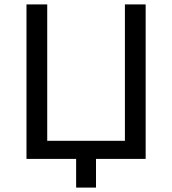

<svg xmlns="http://www.w3.org/2000/svg" viewBox="-20 -720 780 870"><path d="M325 130H415V0H640V-700H546V-82H194V-700H100V0H325Z"/></svg>

Font: Golos Text VF
Style: Regular
Weight: 400
Designer: A.Korolkova, Vitaly Kuzmin
Foundry: ParaType Ltd
Version: Version 2.005